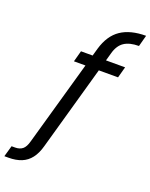

<svg xmlns="http://www.w3.org/2000/svg" viewBox="-294 -856 891 1137"><g transform="rotate(20 151.5 -287.5)"><path d="M-121 191 -101 121H-79Q-50 121 -32 106.5Q-14 92 -4 54L180 -596Q206 -685 266 -725.5Q326 -766 424 -766L405 -695Q346 -695 312 -672Q278 -649 264 -596L81 54Q68 102 44.5 132.5Q21 163 -13.5 177Q-48 191 -95 191ZM74 -478 93 -548H371L352 -478Z"/></g></svg>

Font: DM Sans 20pt
Style: Italic
Weight: 400
Italic angle: -10°
Version: Version 4.004;gftools[0.9.30]